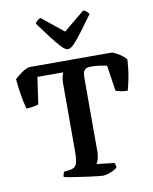

<svg xmlns="http://www.w3.org/2000/svg" viewBox="-103 -1053 899 1129"><g transform="rotate(-10 347.0 -488.5)"><path d="M419 0Q412 0 389 -2.5Q366 -5 336 -9Q306 -13 275.5 -17.5Q245 -22 221.5 -26Q198 -30 190 -33Q190 -42 193 -51.5Q196 -61 199 -63L233 -67Q253 -70 263.5 -80Q274 -90 278 -111Q282 -132 282 -167V-574Q282 -602 286.5 -617Q291 -632 295 -639H140L117 -479Q107 -475 86 -471Q65 -467 44 -467Q40 -481 34 -509Q28 -537 22.5 -573.5Q17 -610 14 -648Q29 -662 54 -680Q79 -698 101 -704H597Q620 -696 643.5 -680Q667 -664 679 -648Q675 -586 666 -540Q657 -494 649 -467Q629 -467 608.5 -471Q588 -475 578 -479L555 -633Q541 -636 515.5 -640Q490 -644 458 -644Q437 -644 426.5 -635.5Q416 -627 413.5 -614Q411 -601 411 -586V-141Q410 -117 404.5 -99.5Q399 -82 393 -74L498 -62Q500 -60 502.5 -52Q505 -44 505 -33Q490 -20 463.5 -10Q437 0 419 0ZM346 -768Q331 -768 307.5 -792.5Q284 -817 253.5 -857.5Q223 -898 185 -949Q190 -958 199 -966.5Q208 -975 218 -977L347 -873L473 -977Q483 -974 492.5 -966Q502 -958 506 -950Q468 -898 437.5 -856.5Q407 -815 384 -791.5Q361 -768 346 -768Z"/></g></svg>

Font: Texturina Medium 12pt SemiBold
Style: Regular
Weight: 600
Version: Version 1.002